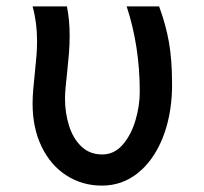

<svg xmlns="http://www.w3.org/2000/svg" viewBox="-20 -570 640 601"><path d="M82 -245.5Q82 -267 84.2 -292Q86.5 -317 89 -341Q92.5 -374 94.2 -396.2Q96 -418.5 96 -442Q96 -499.5 82 -550H189.5Q198 -507.5 198 -459Q198 -430.5 195.8 -402.8Q193.5 -375 189.5 -337Q187 -316 185.2 -295.5Q183.5 -275 183.5 -261Q183.5 -217.5 195.8 -177.5Q208 -137.5 234.2 -112Q260.5 -86.5 300 -86.5Q337.5 -86.5 364 -117Q390.5 -147.5 404 -193.2Q417.5 -239 417.5 -283Q417.5 -425 376.5 -550H478Q499 -493.5 508.8 -438Q518.5 -382.5 518.5 -311.5V-290.5Q516 -203.5 487.8 -135Q459.5 -66.5 410.8 -27.8Q362 11 299 11Q237.5 11 188 -20.8Q138.5 -52.5 110.2 -111Q82 -169.5 82 -245.5Z"/></svg>

Font: JuliaMono SemiBold
Style: Regular
Weight: 600
Monospace: yes
Designer: cormullion
Foundry: corm
Version: Version 0.055; ttfautohint (v1.8.4)